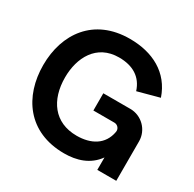

<svg xmlns="http://www.w3.org/2000/svg" viewBox="-170 -956 1159 1149"><g transform="rotate(30 409.5 -381.5)"><path d="M411 14C160 14 39 -167 39 -382C39 -598 162 -777 411 -777C568 -777 697 -711 747 -564L599 -524C572 -608 506 -648 410 -648C255 -648 189 -519 189 -383C189 -228 268 -115 423 -115C521 -115 599 -157 616 -252C621 -275 603 -296 580 -296H435V-415H622C700 -415 764 -351 764 -273V0H633V-86C580 -11 497 14 411 14Z"/></g></svg>

Font: Swile Sans
Style: Bold
Weight: 700
Designer: Lord
Foundry: Lord
Version: Version 1.477;FEAKit 1.0